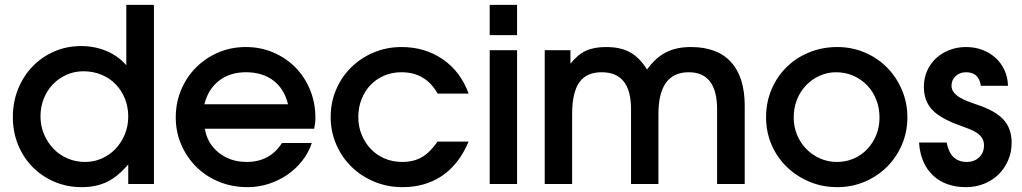

<svg xmlns="http://www.w3.org/2000/svg" viewBox="-20 -759 4216 792"><path d="M33 -276Q33 -338 54.5 -391.5Q76 -445 114 -484.5Q152 -524 203.5 -546.5Q255 -569 314 -569Q371 -569 419.5 -548.5Q468 -528 501 -490V-739H615V0H509V-81Q468 -32 423 -9.5Q378 13 317 13Q257 13 205 -9Q153 -31 114.5 -70Q76 -109 54.5 -162Q33 -215 33 -276ZM147 -279Q147 -240 161.5 -205.5Q176 -171 200.5 -145.5Q225 -120 258.5 -105.5Q292 -91 331 -91Q368 -91 400.5 -105.5Q433 -120 457 -145.5Q481 -171 495 -205Q509 -239 509 -278Q509 -318 495 -352.5Q481 -387 456.5 -412Q432 -437 398 -451Q364 -465 324 -465Q287 -465 254.5 -450.5Q222 -436 198 -411Q174 -386 160.5 -352Q147 -318 147 -279Z M1266 -169Q1253 -129 1226.5 -95.5Q1200 -62 1165 -38Q1130 -14 1088 -0.5Q1046 13 1001 13Q938 13 884 -9Q830 -31 790.5 -70Q751 -109 728 -161.5Q705 -214 705 -275Q705 -336 727.5 -389Q750 -442 789 -481Q828 -520 880.5 -542.5Q933 -565 994 -565Q1055 -565 1107.5 -542.5Q1160 -520 1198.5 -481Q1237 -442 1259 -388.5Q1281 -335 1281 -273Q1281 -259 1279.5 -249.5Q1278 -240 1276 -228H825Q835 -167 882.5 -129Q930 -91 998 -91Q1093 -91 1143 -169ZM1168 -329Q1153 -392 1108 -426.5Q1063 -461 995 -461Q929 -461 884 -426.5Q839 -392 823 -329Z M1913 -175Q1874 -82 1804.5 -34.5Q1735 13 1640 13Q1578 13 1524 -9.5Q1470 -32 1430 -71Q1390 -110 1367 -163Q1344 -216 1344 -276Q1344 -337 1366.5 -389.5Q1389 -442 1428.5 -481Q1468 -520 1521.5 -542.5Q1575 -565 1636 -565Q1733 -565 1806.5 -514.5Q1880 -464 1913 -373H1785Q1736 -461 1636 -461Q1597 -461 1564.5 -447Q1532 -433 1508.5 -408.5Q1485 -384 1471.5 -350Q1458 -316 1458 -276Q1458 -237 1472 -203Q1486 -169 1510 -144Q1534 -119 1567 -105Q1600 -91 1639 -91Q1686 -91 1720 -110.5Q1754 -130 1785 -175Z M2000 -552H2113V0H2000ZM2000 -739H2113V-614H2000Z M2227 -552H2333V-496Q2363 -534 2396.5 -549.5Q2430 -565 2480 -565Q2540 -565 2579.5 -543Q2619 -521 2649 -472Q2683 -520 2726 -542.5Q2769 -565 2830 -565Q2939 -565 2995.5 -503Q3052 -441 3052 -322V0H2938V-308Q2938 -461 2821 -461Q2696 -461 2696 -288V0H2583V-309Q2583 -461 2462 -461Q2399 -461 2369.5 -419Q2340 -377 2340 -288V0H2227Z M3140 -275Q3140 -337 3162.5 -390Q3185 -443 3224.5 -482Q3264 -521 3318 -543Q3372 -565 3434 -565Q3494 -565 3547 -542.5Q3600 -520 3639 -480.5Q3678 -441 3700.5 -388Q3723 -335 3723 -275Q3723 -215 3700.5 -162.5Q3678 -110 3639 -71Q3600 -32 3547 -9.5Q3494 13 3434 13Q3372 13 3318.5 -9.5Q3265 -32 3225 -71Q3185 -110 3162.5 -162.5Q3140 -215 3140 -275ZM3432 -91Q3470 -91 3502 -105Q3534 -119 3557.5 -144Q3581 -169 3594.5 -202Q3608 -235 3608 -274Q3608 -314 3594.5 -348Q3581 -382 3557 -407Q3533 -432 3500 -446.5Q3467 -461 3429 -461Q3393 -461 3361 -446.5Q3329 -432 3305 -407Q3281 -382 3267.5 -348Q3254 -314 3254 -275Q3254 -236 3268 -202.5Q3282 -169 3306 -144.5Q3330 -120 3362.5 -105.5Q3395 -91 3432 -91Z M3885 -171Q3900 -91 3968 -91Q3999 -91 4019 -110Q4039 -129 4039 -159Q4039 -177 4031 -189.5Q4023 -202 4009.5 -211Q3996 -220 3978 -227Q3960 -234 3941 -241Q3859 -270 3825 -306.5Q3791 -343 3791 -401Q3791 -436 3804 -466Q3817 -496 3840.5 -518Q3864 -540 3896 -552.5Q3928 -565 3965 -565Q4002 -565 4033 -553Q4064 -541 4087 -520Q4110 -499 4123.5 -469.5Q4137 -440 4138 -405H4026Q4018 -461 3965 -461Q3939 -461 3922 -445Q3905 -429 3905 -406Q3905 -390 3914.5 -378Q3924 -366 3939 -357Q3954 -348 3972 -341Q3990 -334 4008 -328Q4085 -303 4119 -266Q4153 -229 4153 -170Q4153 -131 4138.5 -97.5Q4124 -64 4099 -39.5Q4074 -15 4039.5 -1Q4005 13 3965 13Q3880 13 3828.5 -35.5Q3777 -84 3771 -171Z"/></svg>

Font: Involve SemiBold
Style: Regular
Weight: 600
Designer: Stefan Peev
Foundry: Context Ltd.
Version: Version 1.001